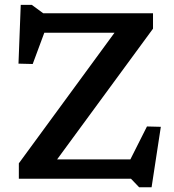

<svg xmlns="http://www.w3.org/2000/svg" viewBox="-20 -754 736 810"><path d="M625.5 -698V-633L204 -58.5L158.5 -81.5H530L600 -220.5L658.5 -219L619.5 36H567L532.5 0H59.5V-65L480 -639L531 -616H167L118 -484L58 -485.5L67.5 -733.5H114L162.5 -698Z"/></svg>

Font: Newsreader 9pt Medium
Style: Regular
Weight: 500
Designer: Hugues Gentile
Foundry: Production Type
Version: Version 1.003